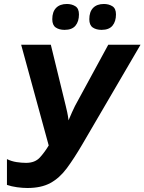

<svg xmlns="http://www.w3.org/2000/svg" viewBox="-20 -940 730 970"><path d="M118.2 9.8Q94.2 9.8 65.9 5.9Q37.6 2 15.1 -5.9V-136.2Q38.1 -125 63.5 -121.1Q88.9 -117.2 111.8 -117.2Q156.7 -117.2 181.4 -144.3Q206.1 -171.4 226.1 -205.1L86.9 -713.9H236.8L312 -405.8Q314.9 -394 319.6 -372.8Q324.2 -351.6 326.2 -332Q335 -353 343.8 -372.8Q352.5 -392.6 358.9 -404.8L526.9 -713.9H689.9L396 -210.9Q354 -139.2 317.4 -89.8Q280.8 -40.5 234.6 -15.4Q188.5 9.8 118.2 9.8ZM493.2 -789.1Q466.3 -789.1 448.7 -801Q431.2 -813 431.2 -842.8Q431.2 -880.4 450.4 -900.1Q469.7 -919.9 504.9 -919.9Q529.8 -919.9 547.9 -908.4Q565.9 -897 565.9 -867.2Q565.9 -831.5 548.3 -810.3Q530.8 -789.1 493.2 -789.1ZM306.2 -789.1Q279.3 -789.1 261.7 -801Q244.1 -813 244.1 -842.8Q244.1 -880.4 263.4 -900.1Q282.7 -919.9 317.9 -919.9Q342.8 -919.9 360.8 -908.4Q378.9 -897 378.9 -867.2Q378.9 -831.5 361.3 -810.3Q343.8 -789.1 306.2 -789.1Z"/></svg>

Font: Open Sans
Style: Bold Italic
Weight: 700
Italic angle: -12°
Designer: Monotype Design Team
Foundry: Monotype Imaging Inc.
Version: Version 3.003; ttfautohint (v1.8.4)